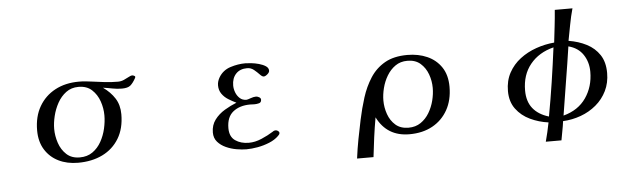

<svg xmlns="http://www.w3.org/2000/svg" viewBox="-50 -905 4101 1222"><g transform="rotate(-5 2000.0 -294.5)"><path d="M609 -292Q609 -338 593.5 -382.5Q578 -427 545.5 -457Q513 -487 460 -487Q414 -487 380.5 -462Q347 -437 325.5 -398Q304 -359 293.5 -315.5Q283 -272 283 -234Q283 -189 298 -144Q313 -99 345.5 -69Q378 -39 430 -39Q478 -39 512 -63Q546 -87 567.5 -125.5Q589 -164 599 -208Q609 -252 609 -292ZM826 -518Q826 -516 824 -512Q807 -481 790 -466.5Q773 -452 735 -452Q704 -452 674.5 -458Q645 -464 615 -468Q662 -435 689.5 -392Q717 -349 717 -290Q717 -199 678.5 -135.5Q640 -72 572.5 -39Q505 -6 416 -6Q346 -6 291.5 -33Q237 -60 205.5 -111Q174 -162 174 -234Q174 -322 211 -386Q248 -450 313.5 -485Q379 -520 466 -520Q487 -520 508 -518Q529 -516 550 -513Q591 -507 632 -502.5Q673 -498 714 -498Q734 -498 752 -506Q770 -514 784.5 -522Q799 -530 806 -530Q811 -530 818.5 -527Q826 -524 826 -518Z M1709 -84Q1709 -78 1706 -74Q1703 -70 1698 -65Q1675 -42 1638.5 -27Q1602 -12 1563 -5Q1524 2 1491 2Q1463 2 1428 -4Q1393 -10 1361 -24.5Q1329 -39 1308 -63Q1287 -87 1287 -123Q1287 -170 1312.5 -204Q1338 -238 1376.5 -261Q1415 -284 1453 -299Q1428 -311 1403 -326.5Q1378 -342 1362 -365Q1346 -388 1346 -419Q1346 -433 1350 -445.5Q1354 -458 1361 -470Q1387 -513 1435.5 -528.5Q1484 -544 1531 -544Q1544 -544 1568 -541.5Q1592 -539 1617.5 -532Q1643 -525 1660.5 -513.5Q1678 -502 1678 -484Q1678 -473 1664.5 -461.5Q1651 -450 1641 -450Q1631 -450 1616.5 -465.5Q1602 -481 1583 -496.5Q1564 -512 1540 -512Q1494 -512 1468 -484Q1442 -456 1442 -410Q1442 -388 1450.5 -365.5Q1459 -343 1476 -327.5Q1493 -312 1518 -312Q1525 -312 1545 -319.5Q1565 -327 1581 -327Q1589 -327 1600 -321Q1611 -315 1611 -305Q1611 -287 1596 -283Q1581 -279 1567 -279Q1560 -279 1553 -279.5Q1546 -280 1539 -280Q1472 -280 1430 -246.5Q1388 -213 1388 -142Q1388 -87 1423.5 -62.5Q1459 -38 1510 -38Q1550 -38 1592 -56Q1634 -74 1667 -95Q1669 -97 1673 -99Q1679 -102 1687 -102Q1694 -102 1701.5 -96.5Q1709 -91 1709 -84Z M2706 -284Q2706 -329 2690.5 -371.5Q2675 -414 2643 -442Q2611 -470 2560 -470Q2515 -470 2482.5 -447Q2450 -424 2428.5 -388Q2407 -352 2396.5 -310.5Q2386 -269 2386 -231Q2386 -187 2401 -144Q2416 -101 2448 -73Q2480 -45 2531 -45Q2576 -45 2609 -67.5Q2642 -90 2663.5 -126Q2685 -162 2695.5 -203.5Q2706 -245 2706 -284ZM2813 -282Q2813 -197 2778 -134.5Q2743 -72 2680.5 -37.5Q2618 -3 2533 -3Q2390 -3 2327 -129Q2316 -67 2307.5 -4Q2299 59 2292 122H2187Q2195 60 2206.5 -0.5Q2218 -61 2231 -122Q2246 -193 2267.5 -261Q2289 -329 2325 -385Q2361 -441 2418.5 -474Q2476 -507 2563 -507Q2633 -507 2689.5 -482Q2746 -457 2779.5 -407Q2813 -357 2813 -282Z M3494 -474Q3399 -450 3344.5 -383Q3290 -316 3290 -216Q3290 -146 3325 -102Q3360 -58 3427 -38Q3447 -146 3463.5 -255.5Q3480 -365 3494 -474ZM3714 -299Q3714 -361 3682.5 -408.5Q3651 -456 3589 -472Q3573 -363 3555 -254.5Q3537 -146 3520 -36Q3615 -61 3664.5 -132.5Q3714 -204 3714 -299ZM3820 -282Q3820 -219 3795 -168Q3770 -117 3726.5 -80.5Q3683 -44 3628 -24Q3573 -4 3514 -1Q3510 30 3504 60Q3498 90 3493 120H3393Q3401 90 3408 60Q3415 30 3421 -1Q3360 -9 3305 -35Q3250 -61 3215.5 -107.5Q3181 -154 3181 -222Q3181 -288 3208.5 -338.5Q3236 -389 3282 -424Q3328 -459 3385 -479Q3442 -499 3501 -504Q3507 -556 3513 -607.5Q3519 -659 3523 -711H3636Q3622 -661 3612.5 -609.5Q3603 -558 3593 -507Q3656 -497 3707.5 -470.5Q3759 -444 3789.5 -398Q3820 -352 3820 -282Z"/></g></svg>

Font: Kaisei Tokumin Medium
Style: Regular
Weight: 500
Designer: Font-Kai, 金井和夫
Foundry: KAZUO KANAI
Version: Version 5.003